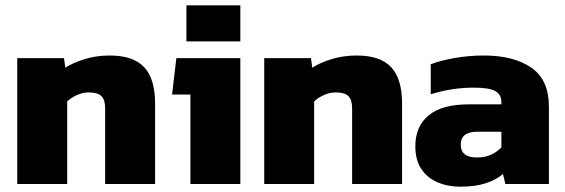

<svg xmlns="http://www.w3.org/2000/svg" viewBox="-20 -693 2127 723"><path d="M45 0V-474H221L226 -438Q253 -456 297.5 -470Q342 -484 393 -484Q482 -484 523 -440Q564 -396 564 -304V0H376V-285Q376 -317 362 -331Q348 -345 313 -345Q292 -345 269.5 -335Q247 -325 233 -311V0Z M682 -537V-673H885V-537ZM697 0V-337H628L644 -474H885V0Z M975 0V-474H1151L1156 -438Q1183 -456 1227.5 -470Q1272 -484 1323 -484Q1412 -484 1453 -440Q1494 -396 1494 -304V0H1306V-285Q1306 -317 1292 -331Q1278 -345 1243 -345Q1222 -345 1199.5 -335Q1177 -325 1163 -311V0Z M1712 10Q1667 10 1628.5 -6Q1590 -22 1567 -56Q1544 -90 1544 -142Q1544 -217 1594 -258.5Q1644 -300 1745 -300H1868V-309Q1868 -337 1845 -350Q1822 -363 1764 -363Q1682 -363 1602 -338V-451Q1638 -465 1692 -474.5Q1746 -484 1802 -484Q1915 -484 1981 -438Q2047 -392 2047 -292V0H1883L1874 -38Q1849 -16 1809.5 -3Q1770 10 1712 10ZM1776 -100Q1808 -100 1830.5 -111Q1853 -122 1868 -138V-197H1777Q1715 -197 1715 -148Q1715 -100 1776 -100Z"/></svg>

Font: Kanit
Style: Bold
Weight: 700
Designer: Katatrad Team
Foundry: CadsonDemak
Version: Version 2.000; ttfautohint (v1.8.3)